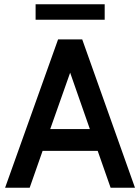

<svg xmlns="http://www.w3.org/2000/svg" viewBox="-20 -886 662 906"><path d="M441 -174H181L120 0H4L254 -700H368L617 0H502ZM404 -277 311 -543 217 -277ZM148 -866H474V-793H148Z"/></svg>

Font: Cabin SemiBold
Style: Regular
Weight: 600
Designer: Pablo Impallari
Foundry: Pablo Impallari. http://www.impallari.com Igino Marini. http://www.ikern.com
Version: Version 2.001